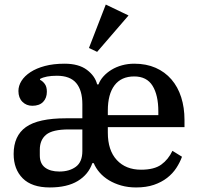

<svg xmlns="http://www.w3.org/2000/svg" viewBox="-20 -812 871 844"><path d="M199 12Q120 12 80 -28Q40 -68 40 -135Q40 -215 94 -253.5Q148 -292 270 -292H342V-354Q342 -415 315 -447Q288 -479 230 -479Q181 -479 156 -465V-461Q167 -456 176.5 -443.5Q186 -431 186 -409Q186 -381 169.5 -364Q153 -347 122 -347Q96 -347 78.5 -364.5Q61 -382 61 -412Q61 -435 74.5 -456.5Q88 -478 114 -495Q140 -512 177.5 -522Q215 -532 264 -532Q326 -532 362 -505Q398 -478 407 -441H413Q420 -460 435 -476.5Q450 -493 470.5 -505.5Q491 -518 516.5 -525Q542 -532 570 -532Q623 -532 664 -514Q705 -496 733.5 -463Q762 -430 776.5 -384.5Q791 -339 791 -285V-253H454V-229Q454 -151 493.5 -108.5Q533 -66 600 -66Q658 -66 689 -88.5Q720 -111 738 -149L780 -123Q771 -98 755 -73.5Q739 -49 714.5 -30Q690 -11 656.5 0.5Q623 12 578 12Q543 12 513 3.5Q483 -5 459 -19.5Q435 -34 418 -53.5Q401 -73 392 -95H386Q369 -45 322 -16.5Q275 12 199 12ZM241 -58Q285 -58 313.5 -79Q342 -100 342 -148V-243H282Q211 -243 183 -220Q155 -197 155 -154V-129Q155 -93 178 -75.5Q201 -58 241 -58ZM454 -306H676V-322Q676 -394 650.5 -435Q625 -476 570 -476Q513 -476 483.5 -437Q454 -398 454 -326ZM371 -601 445 -792 545 -744 407 -584Z"/></svg>

Font: IBM Plex Serif Medium
Style: Regular
Weight: 500
Designer: Mike Abbink, Paul van der Laan, Pieter van Rosmalen
Foundry: Bold Monday
Version: Version 2.5